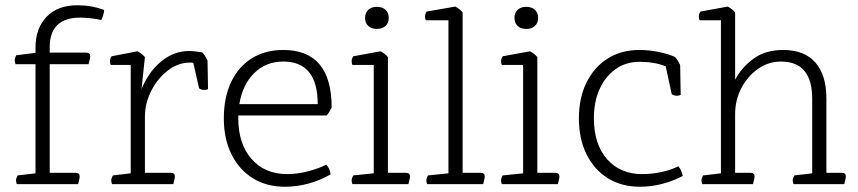

<svg xmlns="http://www.w3.org/2000/svg" viewBox="-20 -700 3262 730"><path d="M277 0H44Q41 -8 41 -14Q41 -22 47 -33L115 -41V-456H39Q36 -464 36 -470Q36 -480 42 -490L115 -499V-520Q115 -592 157 -636Q199 -680 274 -680Q329 -680 376 -662Q374 -640 365 -624Q347 -628 325 -630.5Q303 -633 285 -633Q169 -633 169 -520V-500H307Q323 -500 323 -486Q323 -480 319 -465L317 -456H169V-43H267Q283 -43 283 -29Q283 -23 279 -8Z M639 0H406Q403 -8 403 -14Q403 -22 409 -33L477 -41V-453H401Q398 -460 398 -467Q398 -476 404 -486L503 -505Q520 -496 531 -483L518 -361Q545 -427 593 -466.5Q641 -506 698 -506Q709 -506 723.5 -504.5Q738 -503 750 -500Q761 -487 769 -470L771 -361Q764 -358 756 -358Q746 -358 737 -364L715 -461Q711 -462 707.5 -462Q704 -462 701 -462Q658 -462 619 -432.5Q580 -403 555.5 -355.5Q531 -308 531 -256V-43H629Q645 -43 645 -29Q645 -23 641 -8Z M1222 -261H886V-250Q886 -153 936.5 -95.5Q987 -38 1072 -38Q1111 -38 1152.5 -49Q1194 -60 1220 -74Q1228 -66 1232 -56.5Q1236 -47 1237 -37Q1154 10 1063 10Q993 10 941 -22.5Q889 -55 860 -113.5Q831 -172 831 -250Q831 -329 858.5 -387.5Q886 -446 937 -478Q988 -510 1057 -510Q1241 -510 1241 -291Q1233 -274 1222 -261ZM890 -304H1188Q1188 -466 1057 -466Q991 -466 946.5 -422Q902 -378 890 -304Z M1533 0H1320Q1317 -8 1317 -14Q1317 -22 1323 -33L1401 -41V-453H1320Q1317 -460 1317 -467Q1317 -476 1323 -486L1427 -505Q1444 -496 1455 -483V-43H1523Q1539 -43 1539 -29Q1539 -23 1535 -8ZM1458 -632Q1458 -613 1446 -601.5Q1434 -590 1413 -590Q1392 -590 1380 -601.5Q1368 -613 1368 -632Q1368 -651 1380 -662.5Q1392 -674 1413 -674Q1434 -674 1446 -662.5Q1458 -651 1458 -632Z M1817 0H1604Q1601 -8 1601 -14Q1601 -22 1607 -33L1685 -41V-623H1599Q1596 -630 1596 -637Q1596 -646 1602 -656L1711 -675Q1728 -666 1739 -653V-43H1807Q1823 -43 1823 -29Q1823 -23 1819 -8Z M2101 0H1888Q1885 -8 1885 -14Q1885 -22 1891 -33L1969 -41V-453H1888Q1885 -460 1885 -467Q1885 -476 1891 -486L1995 -505Q2012 -496 2023 -483V-43H2091Q2107 -43 2107 -29Q2107 -23 2103 -8ZM2026 -632Q2026 -613 2014 -601.5Q2002 -590 1981 -590Q1960 -590 1948 -601.5Q1936 -613 1936 -632Q1936 -651 1948 -662.5Q1960 -674 1981 -674Q2002 -674 2014 -662.5Q2026 -651 2026 -632Z M2534 -342 2511 -448Q2468 -465 2412 -465Q2360 -465 2321 -437.5Q2282 -410 2260 -362Q2238 -314 2238 -250Q2238 -152 2288 -95Q2338 -38 2422 -38Q2457 -38 2495 -46Q2533 -54 2559 -68Q2566 -60 2570 -50.5Q2574 -41 2576 -31Q2540 -12 2498 -1Q2456 10 2413 10Q2343 10 2291 -22.5Q2239 -55 2210 -113.5Q2181 -172 2181 -250Q2181 -328 2210 -386.5Q2239 -445 2290.5 -477.5Q2342 -510 2412 -510Q2446 -510 2484 -502.5Q2522 -495 2547 -483Q2558 -470 2566 -453L2568 -339Q2560 -336 2553 -336Q2543 -336 2534 -342Z M3190 0H2997Q2994 -8 2994 -14Q2994 -22 3000 -33L3068 -41V-325Q3068 -466 2949 -466Q2902 -466 2862.5 -438.5Q2823 -411 2799 -365.5Q2775 -320 2775 -266V-43H2833Q2849 -43 2849 -29Q2849 -23 2845 -8L2843 0H2650Q2647 -8 2647 -14Q2647 -22 2653 -33L2721 -41V-623H2640Q2637 -630 2637 -637Q2637 -646 2643 -656L2747 -675Q2764 -666 2775 -653V-397Q2800 -444 2845 -477Q2890 -510 2958 -510Q3038 -510 3080 -462.5Q3122 -415 3122 -325V-43H3180Q3196 -43 3196 -29Q3196 -23 3192 -8Z"/></svg>

Font: Scope One
Style: Regular
Weight: 400
Designer: Dalton Maag Ltd
Foundry: Dalton Maag Ltd
Version: Version 1.001; ttfautohint (v1.4.1) -l 11 -r 50 -G 50 -x 14 